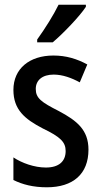

<svg xmlns="http://www.w3.org/2000/svg" viewBox="-20 -786 430 816"><path d="M345 -757V-766H229C207 -721 173 -667 138 -618V-606H204C248 -643 319 -717 345 -757ZM356 -150C356 -234 307 -273 230 -314C155 -352 132 -369 132 -408C132 -445 160 -469 208 -469C246 -469 284 -455 319 -436L351 -512C307 -536 261 -550 207 -550C105 -550 37 -494 37 -404C37 -320 85 -280 162 -240C237 -204 259 -182 259 -144C259 -100 230 -74 175 -74C126 -74 73 -93 37 -117V-21C75 -2 121 10 179 10C291 10 356 -47 356 -150Z"/></svg>

Font: Noto Sans Devanagari Condensed Medium
Style: Regular
Weight: 500
Width: 3
Designer: Jelle Bosma - Monotype Design Team
Foundry: Monotype Imaging Inc.
Version: Version 2.004